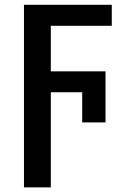

<svg xmlns="http://www.w3.org/2000/svg" viewBox="-20 -561 533 821"><path d="M197.3 240.2H82.5V-540.5H458V-450.7H197.3V-255.9H431.2V-37.6H331.5V-166.5H197.3Z"/></svg>

Font: Open Sans SemiBold
Style: Regular
Weight: 600
Designer: Monotype Design Team
Foundry: Monotype Imaging Inc.
Version: Version 3.003; ttfautohint (v1.8.4)